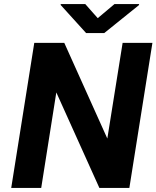

<svg xmlns="http://www.w3.org/2000/svg" viewBox="-20 -921 767 941"><path d="M35 0H182L256 -468L467 0H614L727 -711H581L506 -242L295 -711H148ZM277 -897 402 -759H491L661 -896L662 -901H541L459 -832L398 -901H278Z"/></svg>

Font: Asimov Pro
Style: BdObl
Weight: 700
Designer: Google
Version: Version 2.000980; 2014